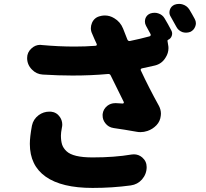

<svg xmlns="http://www.w3.org/2000/svg" viewBox="-20 -883 1040 971"><path d="M141.6 -248Q148.4 -280.3 175.8 -300.8Q200.2 -318.4 229.5 -318.4Q233.4 -318.4 237.3 -318.4Q266.6 -315.4 283.2 -291Q294.9 -273.4 294.9 -252.9Q294.9 -245.1 293 -237.3Q288.1 -211.9 288.1 -197.3Q288.1 -170.9 293.9 -152.3Q299.8 -133.8 316.4 -118.2Q333 -102.5 365.7 -94.7Q398.4 -86.9 448.2 -86.9Q559.6 -86.9 645.5 -101.6Q651.4 -102.5 657.2 -102.5Q680.7 -102.5 699.2 -86.9Q721.7 -67.4 721.7 -38.1Q721.7 -2.9 698.2 24.4Q675.8 49.8 641.6 54.7Q548.8 67.4 448.2 67.4Q292 67.4 211.4 10.7Q130.9 -45.9 130.9 -155.3Q130.9 -190.4 141.6 -248ZM718.8 -752Q712.9 -762.7 712.9 -773.4Q712.9 -780.3 714.8 -788.1Q720.7 -806.6 739.3 -814.5Q750 -818.4 761.7 -818.4Q771.5 -818.4 780.3 -815.4Q801.8 -808.6 812.5 -790Q829.1 -762.7 846.7 -728.5Q853.5 -715.8 848.6 -701.7Q843.8 -687.5 830.1 -681.6Q826.2 -679.7 827.1 -675.8L830.1 -657.2Q832 -648.4 832 -639.6Q832 -614.3 817.4 -591.8Q798.8 -560.5 763.7 -551.8Q729.5 -543.9 697.3 -537.1Q693.4 -536.1 691.9 -532.7Q690.4 -529.3 692.4 -526.4Q733.4 -438.5 783.2 -348.6Q793.9 -329.1 793.9 -307.6Q793.9 -302.7 793 -296.9Q790 -269.5 771.5 -250Q752 -229.5 725.6 -220.7Q708 -214.8 690.4 -214.8Q679.7 -214.8 669.9 -216.8Q610.4 -227.5 554.7 -235.4Q528.3 -239.3 512.7 -259.8Q499 -277.3 499 -297.9Q499 -301.8 499 -305.7Q502 -331.1 522.5 -347.7Q540 -361.3 562.5 -361.3Q564.5 -361.3 567.4 -361.3Q586.9 -360.4 600.6 -359.4Q603.5 -359.4 605.5 -361.8Q607.4 -364.3 605.5 -368.2Q543 -494.1 540 -501Q536.1 -509.8 526.4 -508.8Q442.4 -501 346.7 -501Q275.4 -501 196.3 -505.9Q164.1 -507.8 141.6 -531.2Q117.2 -555.7 117.2 -589.8Q117.2 -618.2 138.7 -637.7Q158.2 -656.2 183.6 -656.2Q187.5 -656.2 191.4 -655.3Q277.3 -647.5 357.4 -647.5Q412.1 -647.5 462.9 -651.4Q466.8 -651.4 468.8 -654.3Q470.7 -657.2 468.8 -661.1L458 -684.6Q451.2 -701.2 446.3 -711.9Q439.5 -725.6 439.5 -740.2Q439.5 -753.9 445.3 -767.6Q458 -795.9 488.3 -801.8L491.2 -802.7Q501 -804.7 510.7 -804.7Q535.2 -804.7 557.6 -791Q588.9 -772.5 602.5 -738.3Q610.4 -718.8 624 -683.6Q627.9 -673.8 637.7 -675.8Q689.5 -686.5 736.3 -699.2Q740.2 -700.2 741.7 -703.6Q743.2 -707 741.2 -710.9Q728.5 -735.4 718.8 -752ZM843.8 -797.9Q836.9 -808.6 836.9 -819.3Q836.9 -826.2 838.9 -833Q844.7 -851.6 863.3 -859.4Q874 -863.3 885.7 -863.3Q895.5 -863.3 904.3 -860.4Q925.8 -853.5 937.5 -835Q951.2 -812.5 964.8 -787.1Q970.7 -776.4 970.7 -765.6Q970.7 -757.8 967.8 -750Q960.9 -730.5 942.4 -721.7Q931.6 -717.8 920.9 -717.8Q911.1 -717.8 902.3 -720.7Q881.8 -728.5 872.1 -747.1Q857.4 -774.4 843.8 -797.9Z"/></svg>

Font: Gen Jyuu GothicX Heavy
Style: Bold
Weight: 900
Designer: [Source Han Sans]
Ryoko NISHIZUKA  (kana & ideographs); Paul D. Hunt (Latin, Greek & Cyrillic); Wenlong ZHANG  (bopomofo
Version: Version 1.002.20150607